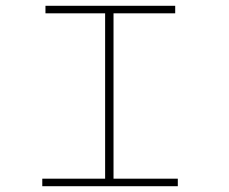

<svg xmlns="http://www.w3.org/2000/svg" viewBox="-20 -643 790 663"><path d="M126 0V-26H343V-597H137V-623H585V-597H372V-26H594V0Z"/></svg>

Font: Inconsolata ExtraExpanded ExtraLight
Style: Regular
Weight: 200
Width: 8
Monospace: yes
Designer: Raph Levien, Cyreal, Brenton Simpson
Foundry: Raph Levien, Cyreal, Google
Version: Version 3.100; ttfautohint (v1.8.4.7-5d5b)